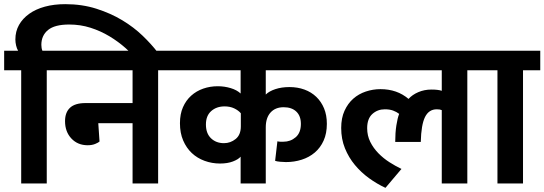

<svg xmlns="http://www.w3.org/2000/svg" viewBox="-30 -883 2620 924"><path d="M72 -545H-10V-639H57Q51 -649 47.5 -664Q44 -679 44 -693Q44 -732 61.5 -763Q79 -794 110.5 -816.5Q142 -839 186 -851Q230 -863 284 -863Q365 -863 434 -841Q503 -819 558.5 -785.5Q614 -752 656.5 -711Q699 -670 728 -632L736 -622L654 -570L643 -583Q612 -618 575.5 -650.5Q539 -683 496.5 -708.5Q454 -734 405.5 -749.5Q357 -765 303 -765Q233 -765 201 -738.5Q169 -712 169 -667Q169 -651 174 -639H278V-545H195V0H72Z M608 -387V-545H248V-639H814V-545H731V0H608V-290H443L449 -202Q444 -197 428.5 -190.5Q413 -184 392 -184Q344 -184 313.5 -216.5Q283 -249 283 -300Q283 -342 307 -364.5Q331 -387 382 -387Z M1129 -338Q1117 -352 1097 -361.5Q1077 -371 1051 -371Q1012 -371 986.5 -348.5Q961 -326 961 -284Q961 -241 985.5 -217.5Q1010 -194 1048 -194Q1079 -194 1104 -214Q1129 -234 1129 -275ZM1249 0H1128V-129Q1117 -116 1091 -106Q1065 -96 1029 -96Q990 -96 954.5 -109Q919 -122 893 -146.5Q867 -171 851.5 -207Q836 -243 836 -290Q836 -334 850.5 -367Q865 -400 890 -422.5Q915 -445 948 -456.5Q981 -468 1018 -468Q1050 -468 1080 -459Q1110 -450 1128 -433V-545H794V-639H1593V-545H1249V-428Q1265 -444 1295 -454Q1325 -464 1363 -464Q1402 -464 1435 -452Q1468 -440 1492 -417Q1516 -394 1529.5 -361.5Q1543 -329 1543 -287Q1543 -241 1527.5 -206.5Q1512 -172 1485 -149Q1458 -126 1422 -114.5Q1386 -103 1346 -103Q1335 -103 1318.5 -104.5Q1302 -106 1294 -109L1305 -203Q1313 -201 1319 -201Q1325 -201 1334 -201Q1368 -201 1393 -222.5Q1418 -244 1418 -287Q1418 -325 1396 -346Q1374 -367 1335 -367Q1295 -367 1272 -341.5Q1249 -316 1249 -270Z M1891 -335Q1878 -345 1861.5 -351Q1845 -357 1822 -357Q1787 -357 1762 -334.5Q1737 -312 1737 -266Q1737 -230 1752 -200Q1767 -170 1791 -145.5Q1815 -121 1844 -102.5Q1873 -84 1902 -70L1825 21Q1784 2 1746 -25.5Q1708 -53 1678 -89Q1648 -125 1630 -169.5Q1612 -214 1612 -267Q1612 -315 1628 -350Q1644 -385 1670 -408Q1696 -431 1730.5 -442.5Q1765 -454 1801 -454Q1881 -454 1936 -407Q1954 -427 1983 -439.5Q2012 -452 2046 -452Q2079 -452 2096 -446V-545H1570V-639H2302V-545H2219V0H2096V-353Q2091 -355 2086 -356Q2081 -357 2072 -357Q2034 -357 2015.5 -320Q1997 -283 1995 -200H1872Q1872 -244 1877.5 -279.5Q1883 -315 1891 -335Z M2364 -545H2282V-639H2570V-545H2487V0H2364Z"/></svg>

Font: Ek Mukta
Style: Bold
Weight: 700
Designer: Girish Dalvi and Yashodeep Gholap
Foundry: Ek Type
Version: Version 2.538;PS 1.002;hotconv 16.6.51;makeotf.lib2.5.65220;